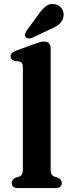

<svg xmlns="http://www.w3.org/2000/svg" viewBox="-20 -954 361 974"><path d="M237 -709.5V-95.5Q237 -77.5 242 -69.5Q247 -61.5 256 -58L272.5 -53Q293.5 -43.5 293.5 -26Q293.5 0 262 0H71Q39.5 0 39.5 -26Q39.5 -43.5 60 -53L77 -58Q86.5 -61.5 91.2 -69.5Q96 -77.5 96 -95.5V-612Q96 -627.5 91.2 -634Q86.5 -640.5 77.5 -642.5L53 -645Q33.5 -651 33.5 -668Q33.5 -686.5 60.5 -696.5L149 -729Q168.5 -736 181 -739.8Q193.5 -743.5 204 -743.5Q220 -743.5 228.5 -734.2Q237 -725 237 -709.5ZM172.5 -877Q192 -906.5 212.8 -922.5Q233.5 -938.5 261 -932Q285 -926 295.8 -906.5Q306.5 -887 301.5 -867Q296 -844.5 279.2 -830.8Q262.5 -817 233.5 -805L142 -761.5Q133.5 -758.5 124.5 -759.2Q115.5 -760 110 -766Q104.5 -773 106.8 -780.8Q109 -788.5 114 -797Z"/></svg>

Font: Fraunces 9pt S050 SemiBold
Style: Regular
Weight: 600
Version: Version 1.000; ttfautohint (v1.8.3)